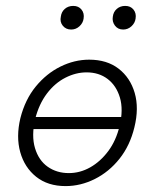

<svg xmlns="http://www.w3.org/2000/svg" viewBox="-20 -622 524 650"><path d="M202 8Q142 8 102.5 -23.5Q63 -55 48.5 -107Q34 -159 49 -222Q65 -285 101 -329Q137 -373 184.5 -396.5Q232 -420 282 -420Q342 -420 381.5 -389.5Q421 -359 436 -307.5Q451 -256 435 -191Q420 -129 384.5 -84.5Q349 -40 301 -16Q253 8 202 8ZM213 -36Q251 -36 285.5 -55.5Q320 -75 346.5 -110.5Q373 -146 385 -196Q398 -251 386 -291.5Q374 -332 344.5 -354.5Q315 -377 273 -377Q237 -377 201.5 -359Q166 -341 139 -305.5Q112 -270 99 -219Q86 -162 98.5 -120.5Q111 -79 141.5 -57.5Q172 -36 213 -36ZM81 -185 89 -226H403L394 -185ZM221 -522Q203 -522 192.5 -535Q182 -548 186 -566Q188 -582 199.5 -592Q211 -602 228 -602Q246 -602 256 -589.5Q266 -577 263 -559Q261 -544 249 -533Q237 -522 221 -522ZM397 -522Q379 -522 369 -535.5Q359 -549 362 -566Q364 -582 375.5 -592Q387 -602 404 -602Q422 -602 432 -589.5Q442 -577 439 -559Q437 -544 425 -533Q413 -522 397 -522Z"/></svg>

Font: Ysabeau Infant Light
Style: Italic
Weight: 300
Italic angle: -12°
Designer: Christian Thalmann (Catharsis Fonts)
Version: Version 2.001;gftools[0.9.30]; featfreeze: ss01,ss02,lnum